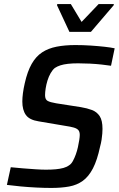

<svg xmlns="http://www.w3.org/2000/svg" viewBox="-20 -918 585 946"><path d="M233 8Q198 8 158.5 6Q119 4 81.5 0.5Q44 -3 14 -7L33 -94Q62 -91 93.5 -88.5Q125 -86 155 -84Q185 -82 206 -82Q234 -82 255 -84Q276 -86 292.5 -90.5Q309 -95 321 -104Q331 -110 339 -124.5Q347 -139 353.5 -157Q360 -175 364 -193.5Q368 -212 370.5 -228Q373 -244 373 -253Q373 -269 366 -277Q359 -285 343.5 -289.5Q328 -294 301 -298L171 -320Q125 -327 107.5 -351.5Q90 -376 90 -418Q90 -436 93 -459Q96 -482 102 -508Q115 -566 136 -603Q157 -640 187.5 -660Q218 -680 259 -688Q300 -696 351 -696Q390 -696 427.5 -693.5Q465 -691 496 -687.5Q527 -684 545 -680L527 -594Q508 -597 480.5 -600Q453 -603 423 -604.5Q393 -606 365 -606Q336 -606 314.5 -603.5Q293 -601 277.5 -596Q262 -591 250 -583Q239 -574 229.5 -557.5Q220 -541 214 -521.5Q208 -502 205 -482.5Q202 -463 202 -449Q202 -428 214.5 -421Q227 -414 257 -409L379 -390Q409 -385 433 -376Q457 -367 471 -346Q485 -325 485 -283Q485 -273 484 -259.5Q483 -246 480.5 -229.5Q478 -213 473 -195Q459 -129 438 -88.5Q417 -48 388 -27Q359 -6 320.5 1Q282 8 233 8ZM322 -761 261 -892 262 -898H329L382 -810L466 -898H541L540 -892L428 -761Z"/></svg>

Font: Saira SemiCondensed Medium
Style: Italic
Weight: 500
Width: 4
Italic angle: -12°
Designer: Hector Gatti with collaboration of the Omnibus-Type team
Foundry: Omnibus-Type
Version: Version 1.101